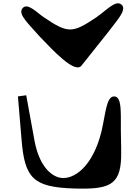

<svg xmlns="http://www.w3.org/2000/svg" viewBox="-20 -1136 815 1157"><path d="M88 -555 110 -293C129 -62 180 -8 427 0C636 6 704 -19 710 -186C711 -220 710 -260 709 -307C705 -437 721 -556 667 -555C620 -554 617 -452 591 -342C538 -128 422 -50 342 -65C282 -77 215 -143 188 -288L138 -562ZM114 -1084C88 -1048 154 -991 219 -916C297 -835 434 -685 473 -743C479 -751 553 -843 629 -939C679 -1007 752 -1080 710 -1110C675 -1135 625 -1077 561 -1032C416 -934 389 -934 244 -1032C201 -1061 143 -1125 114 -1084Z"/></svg>

Font: Venom Sans
Style: Bd
Weight: 700
Version: Version 1.001